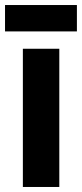

<svg xmlns="http://www.w3.org/2000/svg" viewBox="-37 -744 326 764"><path d="M269 -724H-17V-619H269ZM199 0V-550H54V0Z"/></svg>

Font: Noto Sans Myanmar ExtraCondensed ExtraBold
Style: Regular
Weight: 800
Width: 2
Designer: Monotype Design Team
Foundry: Monotype Imaging Inc.
Version: Version 2.107